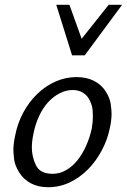

<svg xmlns="http://www.w3.org/2000/svg" viewBox="-20 -772 530 802"><path d="M181 10Q139 10 108.5 -6.5Q78 -23 60 -52Q42 -81 39 -106.5Q36 -132 36 -145Q36 -173 43 -204Q53 -257 77 -301.5Q101 -346 135.5 -379.5Q170 -413 212 -431.5Q254 -450 300 -450Q341 -450 372 -434.5Q403 -419 421 -391Q439 -363 442.5 -337Q446 -311 446 -297Q446 -269 439 -238Q429 -188 404.5 -142.5Q380 -97 346.5 -63.5Q313 -30 271 -10Q229 10 181 10ZM200 -46Q230 -46 256.5 -61.5Q283 -77 303.5 -102.5Q324 -128 339.5 -162.5Q355 -197 363 -234Q368 -261 368 -285Q368 -292 367 -310Q366 -328 356.5 -349.5Q347 -371 328.5 -383.5Q310 -396 283 -396Q256 -396 229.5 -382.5Q203 -369 181 -345Q159 -321 143 -286.5Q127 -252 119 -210Q113 -180 113 -155Q113 -118 130 -82Q147 -46 200 -46ZM281 -541 215 -752H270L321 -610L434 -752H490L334 -541Z"/></svg>

Font: Isabella Sans
Style: Italic
Weight: 400
Italic angle: -12°
Designer: Christian Thalmann (Catharsis Fonts), Cristiano Sobral
Foundry: The Isabella Sans Project Authors
Version: Version 2.026; ttfautohint (v1.8.4.7-5d5b-dirty)